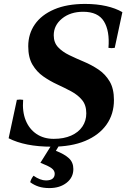

<svg xmlns="http://www.w3.org/2000/svg" viewBox="-20 -734 648 979"><path d="M245 14Q175 14 120 3Q65 -8 24 -29L66 -225Q82 -228 98 -225Q93 -165 111 -120.5Q129 -76 166 -51Q203 -26 254 -26Q305 -26 342.5 -42.5Q380 -59 400 -88.5Q420 -118 420 -156Q420 -198 398.5 -224Q377 -250 343.5 -268Q310 -286 272 -303.5Q234 -321 200.5 -344.5Q167 -368 145.5 -404.5Q124 -441 124 -498Q124 -561 157.5 -609.5Q191 -658 256 -686Q321 -714 414 -714Q473 -714 521.5 -703Q570 -692 604 -672L565 -490Q549 -487 533 -490Q540 -576 510 -625Q480 -674 404 -674Q339 -674 296.5 -639.5Q254 -605 254 -554Q254 -517 276 -493.5Q298 -470 333 -453Q368 -436 407.5 -419.5Q447 -403 482 -379.5Q517 -356 539 -319Q561 -282 561 -224Q561 -152 523 -98.5Q485 -45 414.5 -15.5Q344 14 245 14ZM151 162Q168 174 184 180Q200 186 214 186Q237 186 248 177Q259 168 259 152Q259 135 242 123Q225 111 186 96L246 0H286L265 35Q309 52 331.5 73Q354 94 354 128Q354 171 319.5 198Q285 225 232 225Q201 225 177.5 217.5Q154 210 134 195Q136 187 140 179Q144 171 151 162Z"/></svg>

Font: Poltawski Nowy
Style: Bold Italic
Weight: 700
Italic angle: -12°
Designer: Adam Pótawski, Mateusz Machalski, Borys Kosmynka, Ania Wieluska
Foundry: Capitalics.wtf
Version: Version 1.001;gftools[0.9.25]